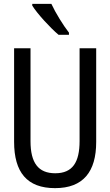

<svg xmlns="http://www.w3.org/2000/svg" viewBox="-20 -964 570 994"><path d="M283 -784H337V-795C308 -832 267 -898 246 -944H147V-935C172 -894 241 -819 283 -784ZM265 10C411 10 478 -75 478 -229V-714H392V-234C392 -124 356 -67 266 -67C178 -67 138 -121 138 -233V-714H53V-230C53 -72 120 10 265 10Z"/></svg>

Font: Noto Sans Mono Condensed
Style: Regular
Weight: 400
Width: 3
Designer: Monotype Design Team
Foundry: Monotype Imaging Inc.
Version: Version 2.014